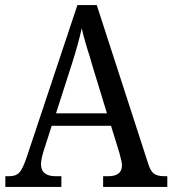

<svg xmlns="http://www.w3.org/2000/svg" viewBox="-20 -734 677 754"><path d="M1 -42H17Q43 -42 56.5 -57Q70 -72 86 -120L284 -714H360L562 -91Q571 -62 584.5 -52Q598 -42 626 -42H637V0H385V-42H405Q459 -42 459 -85Q459 -97 449 -133L416 -240H183L151 -140Q141 -108 141 -89Q141 -42 199 -42H221V0H1ZM400 -289 344 -472 333 -510Q310 -581 301 -623Q287 -560 262 -482L200 -289Z"/></svg>

Font: Noto Serif Narrow
Style: Regular
Weight: 400
Width: 4
Designer: Monotype Design Team
Foundry: Monotype Imaging Inc.
Version: Version 1.001